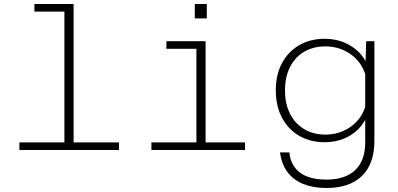

<svg xmlns="http://www.w3.org/2000/svg" viewBox="-20 -750 1990 960"><path d="M302 0V-730H348V0ZM77 0V-38H575V0ZM152 -692V-730H325V-692Z M962 0V-544H1008V0ZM737 0V-38H1205V0ZM812 -506V-544H985V-506ZM954 -658V-730H1014V-658Z M1808 -444 1811 -544H1852V-46Q1852 69 1790 129.5Q1728 190 1612 190Q1546 190 1496.5 170Q1447 150 1417.5 110.5Q1388 71 1380 12H1427Q1432 75 1478 111.5Q1524 148 1612 148Q1706 148 1756 100.5Q1806 53 1806 -37V-151Q1778 -99 1724.5 -69Q1671 -39 1603 -39Q1531 -39 1476 -71Q1421 -103 1390 -161.5Q1359 -220 1359 -298Q1359 -377 1390 -434.5Q1421 -492 1476 -524Q1531 -556 1603 -556Q1672 -556 1726.5 -525Q1781 -494 1808 -444ZM1607 -77Q1675 -77 1729.5 -113.5Q1784 -150 1806 -215V-380Q1784 -445 1729.5 -481.5Q1675 -518 1607 -518Q1546 -518 1500.5 -491Q1455 -464 1430 -414.5Q1405 -365 1405 -298Q1405 -231 1430 -181.5Q1455 -132 1500.5 -104.5Q1546 -77 1607 -77Z"/></svg>

Font: Azeret Mono Thin Thin
Style: Regular
Weight: 250
Version: Version 1.002